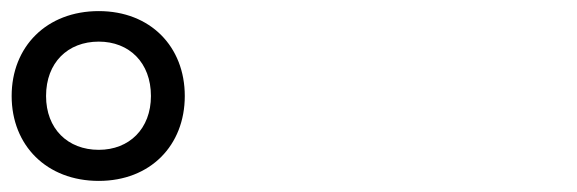

<svg xmlns="http://www.w3.org/2000/svg" viewBox="-20 -876 1040 346"><path d="M158 -550C251 -550 313 -614 313 -703C313 -792 251 -856 158 -856C64 -856 1 -792 1 -703C1 -614 64 -550 158 -550ZM158 -606C102 -606 63 -644 63 -703C63 -763 102 -801 158 -801C213 -801 252 -763 252 -703C252 -644 213 -606 158 -606Z"/></svg>

Font: LINE Seed JP_OTF Regular
Style: Regular
Weight: 400
Designer: LY Corporation & Fontrix & Fontworks
Version: Version 1.002